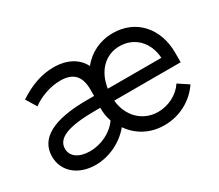

<svg xmlns="http://www.w3.org/2000/svg" viewBox="-100 -743 1102 966"><g transform="rotate(-30 451.0 -260.0)"><path d="M219 6C297 6 376 -32 426 -93C468 -32 536 6 618 6C706 6 785 -36 833 -107L774 -146C743 -98 684 -68 624 -68C535 -68 469 -134 460 -227V-228H846V-284C846 -427 755 -526 623 -526C548 -526 484 -494 441 -440C414 -494 357 -526 278 -526C211 -526 143 -503 74 -457L111 -396C154 -429 218 -451 274 -451C345 -451 384 -418 384 -337V-299H342C147 -299 48 -245 48 -140C48 -54 118 6 219 6ZM462 -296C475 -389 535 -452 619 -452C705 -452 767 -389 773 -297V-296ZM394 -151C360 -101 295 -68 228 -68C165 -68 124 -97 124 -141C124 -204 196 -232 357 -232H381C381 -202 384 -179 394 -151Z"/></g></svg>

Font: Fixel Display Regular
Style: Regular
Weight: 400
Designer: AlfaBravo + MacPaw
Foundry: Kyrylo Tkachov, Marchela Mozhyna, Serhii Makarenko, Maria Weinstein, Zakhar Kryvoshyya
Version: Version 1.211